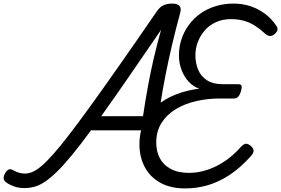

<svg xmlns="http://www.w3.org/2000/svg" viewBox="-35 -1035 1572 1074"><path d="M101 17Q69 17 43 7.5Q17 -2 -1 -15Q-13 -24 -14.5 -36.5Q-16 -49 -6 -66Q3 -83 14 -87Q25 -91 36 -84Q54 -74 70.5 -69Q87 -64 104 -64Q124 -64 146 -73Q168 -82 196 -105.5Q224 -129 262 -171.5Q300 -214 351.5 -281Q403 -348 472.5 -444Q542 -540 632.5 -669Q723 -798 839 -967Q858 -996 879.5 -1005.5Q901 -1015 928 -1015Q957 -1015 969 -1002Q981 -989 972 -959Q948 -871 928.5 -788.5Q909 -706 892.5 -623.5Q876 -541 862 -451.5Q848 -362 834 -259Q832 -241 821.5 -230Q811 -219 786 -215Q764 -210 754.5 -217.5Q745 -225 746 -243Q749 -259 750.5 -274.5Q752 -290 754 -306H474Q414 -224 367 -167Q320 -110 283.5 -74.5Q247 -39 216.5 -18.5Q186 2 158 9.5Q130 17 101 17ZM531 -385H765Q778 -473 792.5 -552Q807 -631 825 -708.5Q843 -786 866 -868Q762 -716 679.5 -596.5Q597 -477 531 -385ZM1001 19Q918 19 860.5 -13.5Q803 -46 774 -102Q745 -158 745 -227Q745 -298 771.5 -352.5Q798 -407 844 -445.5Q890 -484 951 -507.5Q1012 -531 1080 -539Q1047 -550 1021.5 -577Q996 -604 981 -642.5Q966 -681 966 -724Q966 -773 980.5 -816.5Q995 -860 1022 -896.5Q1049 -933 1086.5 -959.5Q1124 -986 1171 -1000.5Q1218 -1015 1271 -1015Q1320 -1015 1363.5 -1001Q1407 -987 1444 -960.5Q1481 -934 1507 -896Q1520 -880 1517 -867.5Q1514 -855 1501 -844Q1486 -832 1473 -833.5Q1460 -835 1443 -851Q1417 -875 1389 -892.5Q1361 -910 1328.5 -919Q1296 -928 1257 -928Q1211 -928 1174 -911.5Q1137 -895 1111.5 -866Q1086 -837 1072 -801Q1058 -765 1058 -726Q1058 -683 1073 -646Q1088 -609 1122 -586.5Q1156 -564 1212 -564H1297Q1313 -564 1316 -555.5Q1319 -547 1313 -524Q1306 -503 1297 -493.5Q1288 -484 1274 -484H1193Q1128 -484 1065 -470Q1002 -456 951 -426Q900 -396 869.5 -349Q839 -302 839 -237Q839 -188 859 -150Q879 -112 920 -90Q961 -68 1023 -68Q1073 -68 1123.5 -84.5Q1174 -101 1222 -133Q1270 -165 1312 -213Q1329 -231 1341.5 -231Q1354 -231 1370 -217Q1385 -202 1383.5 -189Q1382 -176 1365 -158Q1308 -95 1248.5 -56Q1189 -17 1127.5 1Q1066 19 1001 19Z"/></svg>

Font: Playwrite BE VLG
Style: Regular
Weight: 400
Designer: Veronika Burian, José Scaglione
Foundry: TypeTogether
Version: Version 1.002